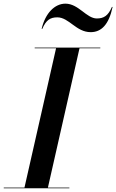

<svg xmlns="http://www.w3.org/2000/svg" viewBox="-61 -1004 620 1024"><path d="M244.5 -911.5C307 -911.5 345 -832.5 422.5 -832.5C479 -832.5 519.5 -872 539.5 -967H536C516 -920.5 493 -905.5 455.5 -905.5C400 -905.5 358 -984.5 288 -984.5C231.5 -984.5 181 -935 161 -850H164.5C184.5 -897 207 -911.5 244.5 -911.5ZM-41 -3.5V0H309V-3.5H194.5L363 -746.5H474V-750H124V-746.5H238L69.5 -3.5Z"/></svg>

Font: Bodoni* 48pt Medium
Style: Italic
Weight: 500
Italic angle: -13°
Version: Version 2.3